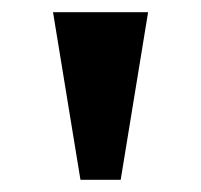

<svg xmlns="http://www.w3.org/2000/svg" viewBox="-20 -734 330 315"><path d="M112 -439 67 -714H223L178 -439Z"/></svg>

Font: Noto Naskh Arabic UI
Style: Regular
Weight: 400
Designer: Monotype Design Team, David Williams, Mohamad Dakak and Nizar Qandah
Foundry: Monotype Imaging Inc.
Version: Version 2.014